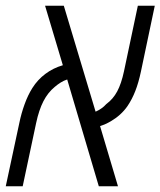

<svg xmlns="http://www.w3.org/2000/svg" viewBox="-45 -650 560 670"><path d="M-24.9 0 22.5 -221.2Q29.3 -254.4 40.8 -286.1Q52.2 -317.9 67.9 -342.8Q86.4 -372.1 113.5 -392.3Q140.6 -412.6 174.3 -422.4L112.3 -629.9H177.7L288.6 -260.3Q299.3 -265.1 308.6 -271.5Q317.9 -277.8 326.2 -287.1Q349.6 -304.2 364 -331.1Q378.4 -357.9 387.7 -401.4L436 -629.9H495.1L446.8 -400.4Q438.5 -361.3 427.2 -332.5Q416 -303.7 399.9 -279.8Q388.7 -263.7 373.8 -250.2Q358.9 -236.8 341.3 -226.6Q323.7 -216.3 304.2 -210L366.7 0H299.8L189.5 -372.6Q178.2 -369.1 167.2 -362.3Q156.2 -355.5 146 -346.7Q122.1 -327.1 106.4 -296.6Q90.8 -266.1 81.1 -220.7L34.2 0Z"/></svg>

Font: Open Sans SemiCondensed Light
Style: Italic
Weight: 300
Width: 4
Italic angle: -12°
Designer: Monotype Design Team
Foundry: Monotype Imaging Inc.
Version: Version 3.000